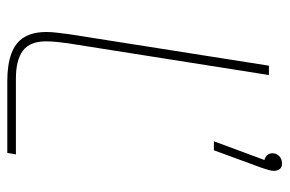

<svg xmlns="http://www.w3.org/2000/svg" viewBox="-150 -624 774 513"><g transform="rotate(90 236.5 -367.0)"><path d="M196 0Q152 0 122.5 -11Q93 -22 79 -45Q65 -68 65 -105Q65 -118 67 -134.5Q69 -151 71 -166L155 -699H180L95 -161Q93 -148 91.5 -132.5Q90 -117 90 -103Q90 -61 114.5 -42Q139 -23 190 -23H392L388 0ZM357 -552 407 -687Q399 -689 394 -694.5Q389 -700 389 -708Q389 -716 393 -722Q397 -728 403 -731Q409 -734 416 -734Q427 -734 431.5 -727.5Q436 -721 436 -713Q436 -706 433.5 -697.5Q431 -689 428 -680L381 -552Z"/></g></svg>

Font: MuseoModerno Thin
Style: Italic
Weight: 100
Italic angle: -9°
Designer: Pablo Cosgaya, Héctor Gatti, Marcela Romero, and the Authors of The MuseoModerno Project.
Foundry: Omnibus-Type Team
Version: Version 1.003